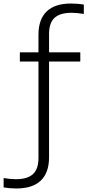

<svg xmlns="http://www.w3.org/2000/svg" viewBox="-104 -838 494 1088"><path d="M174 -645.5V-541.5H351V-489.5H174V53Q174 140.5 127.2 185.2Q80.5 230 -10.5 230Q-50 230 -83.5 224V171Q-44 177.5 -14 177.5Q51 177.5 82.5 149Q114 120.5 114 57.5V-489.5H8.5V-541.5H114V-641Q114 -728.5 160.5 -773.2Q207 -818 298 -818Q337.5 -818 371 -812V-759Q331.5 -765.5 301.5 -765.5Q236.5 -765.5 205.2 -737Q174 -708.5 174 -645.5Z"/></svg>

Font: Encode Sans Light
Style: Regular
Weight: 300
Designer: Multiple Designers
Foundry: Impallari Type
Version: Version 2.000